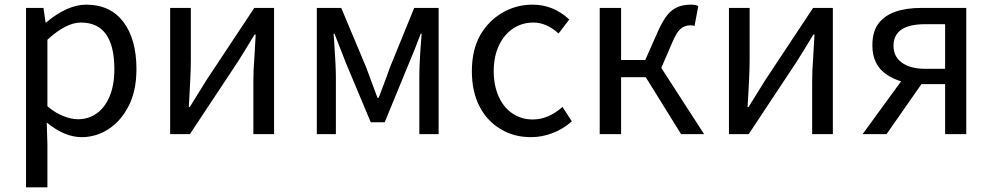

<svg xmlns="http://www.w3.org/2000/svg" viewBox="-20 -577 4269 826"><path d="M92 -543H167L176 -480H178Q270 -557 351 -557Q454 -557 510.5 -483Q567 -409 567 -280Q567 -187 534 -122Q501 -57 447.5 -22Q394 13 331 13Q258 13 181 -50L184 45V229H92ZM472 -279Q472 -480 328 -480Q264 -480 184 -406V-120Q218 -91 252.5 -77.5Q287 -64 316 -64Q361 -64 396.5 -89.5Q432 -115 452 -163.5Q472 -212 472 -279Z M712 -543H801V-316Q801 -279 798 -223Q795 -167 794 -147L792 -116H796L868 -232L1074 -543H1159V0H1070V-227Q1070 -276 1074 -323L1080 -428H1075Q1026 -347 1003 -311L797 0H712Z M1343 -543H1448L1555 -288L1604 -156H1609Q1645 -250 1658 -288L1762 -543H1867V0H1784V-245Q1784 -307 1792 -407L1794 -432H1790Q1768 -375 1765 -367L1739 -304L1635 -51H1575L1469 -304L1419 -432H1415L1418 -393Q1425 -290 1425 -245V0H1343Z M2135 -21Q2076 -55 2043 -119Q2010 -183 2010 -271Q2010 -362 2046 -426Q2082 -488 2141.5 -522.5Q2201 -557 2271 -557Q2361 -557 2429 -493L2383 -433Q2331 -480 2275 -480Q2226 -480 2187.5 -454.5Q2149 -429 2126.5 -381.5Q2104 -334 2104 -271Q2104 -210 2125 -162.5Q2146 -115 2184.5 -89Q2223 -63 2272 -63Q2339 -63 2400 -117L2440 -55Q2403 -22 2357.5 -4.5Q2312 13 2264 13Q2191 13 2135 -21Z M2560 -543H2652V-319H2756L2810 -441Q2832 -490 2853 -515Q2873 -538 2897 -547.5Q2921 -557 2952 -557Q2974 -557 2984 -551L2968 -465Q2963 -468 2950 -468Q2925 -468 2907.5 -452.5Q2890 -437 2872 -394L2825 -285L3009 0H2910L2758 -245H2652V0H2560Z M3116 -543H3205V-316Q3205 -279 3202 -223Q3199 -167 3198 -147L3196 -116H3200L3272 -232L3478 -543H3563V0H3474V-227Q3474 -276 3478 -323L3484 -428H3479Q3430 -347 3407 -311L3201 0H3116Z M4046 -215H3946Q3855 -215 3794 -256.5Q3733 -298 3733 -382Q3733 -443 3761 -478Q3812 -543 3945 -543H4137V0H4046ZM4046 -473H3961Q3824 -473 3824 -380Q3824 -333 3860.5 -307Q3897 -281 3961 -281H4046ZM3882 -262 3958 -235 3794 0H3691Z"/></svg>

Font: Merged Yaku Han JP
Style: Regular
Weight: 400
Designer: Ryoko NISHIZUKA 西塚涼子 (kana, bopomofo & ideographs); Paul D. Hunt (Latin, Greek & Cyrillic); Sandoll Communications 산돌커뮤니
Foundry: Adobe
Version: Version 2.004